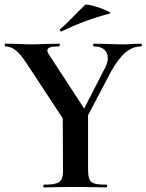

<svg xmlns="http://www.w3.org/2000/svg" viewBox="-34 -815 637 835"><path d="M578 -613Q543 -613 511.5 -586.5Q480 -560 449 -504L349 -314V-81Q349 -50 354.5 -36Q360 -22 376 -17Q392 -12 428 -12Q432 -12 432 -6Q432 0 428 0Q393 0 374 -1L295 -2L212 -1Q192 0 158 0Q154 0 154 -6Q154 -12 158 -12Q194 -12 211 -17.5Q228 -23 234.5 -37Q241 -51 240 -81L239 -300L80 -542Q56 -579 34.5 -596Q13 -613 -9 -613Q-13 -613 -13.5 -619Q-14 -625 -11 -625L41 -624Q79 -622 97 -622Q122 -622 172 -624L223 -625Q226 -625 226 -621Q226 -618 224.5 -615.5Q223 -613 221 -613Q195 -613 183.5 -609Q172 -605 172 -596Q172 -587 182 -573L332 -343L426 -526Q435 -546 435 -562Q435 -585 419.5 -599Q404 -613 375 -613Q371 -613 371 -619Q371 -625 374 -625L428 -624Q478 -622 505 -622Q522 -622 544 -624L578 -625Q583 -625 583 -619Q583 -613 578 -613ZM233 -678Q229 -678 227 -682.5Q225 -687 228 -689Q253 -709 294 -752Q335 -793 335 -793Q340 -798 371.5 -789.5Q403 -781 428.5 -769.5Q454 -758 443 -756Q336 -728 235 -679Z"/></svg>

Font: Cormorant Upright
Style: Bold
Weight: 700
Designer: Christian Thalmann (Catharsis Fonts)
Foundry: Catharsis Fonts
Version: Version 3.302